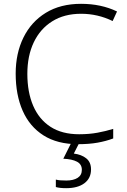

<svg xmlns="http://www.w3.org/2000/svg" viewBox="-20 -744 663 1004"><path d="M404 -672Q316 -672 253 -632.5Q190 -593 156.5 -522.5Q123 -452 123 -358Q123 -262 153.5 -191Q184 -120 244 -81Q304 -42 394 -42Q446 -42 489.5 -50Q533 -58 572 -70V-20Q535 -6 490.5 2Q446 10 388 10Q280 10 207.5 -36Q135 -82 98.5 -165Q62 -248 62 -359Q62 -465 102.5 -547.5Q143 -630 219.5 -677Q296 -724 404 -724Q509 -724 592 -684L569 -634Q491 -672 404 -672ZM456 142Q456 188 421.5 214Q387 240 326 240Q292 240 272 234V195Q282 198 296 199Q310 200 327 200Q364 200 386 186Q408 172 408 144Q408 115 382.5 101.5Q357 88 311 86L354 0H396L366 59Q406 64 431 84Q456 104 456 142Z"/></svg>

Font: BC Sans Light
Style: Regular
Weight: 300
Designer: Monotype Design Team
Foundry: Monotype Imaging Inc.
Version: Version 2.000;GOOG;noto-source:20170915:90ef993387c0